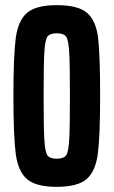

<svg xmlns="http://www.w3.org/2000/svg" viewBox="-20 -716 441 744"><path d="M32 -344Q32 -500 41 -568Q50 -636 84.5 -666Q119 -696 200 -696Q283 -696 317.5 -666Q352 -636 360 -570Q368 -504 368 -344Q368 -187 359 -119.5Q350 -52 315.5 -22Q281 8 200 8Q119 8 84.5 -22Q50 -52 41 -120Q32 -188 32 -344ZM251 -344Q251 -471 248 -517Q245 -563 235.5 -575Q226 -587 200 -587Q174 -587 164.5 -575Q155 -563 152 -516Q149 -469 149 -344Q149 -219 152 -172Q155 -125 164.5 -113Q174 -101 200 -101Q226 -101 235.5 -113Q245 -125 248 -171Q251 -217 251 -344Z"/></svg>

Font: Saira ExtraCondensed
Style: Bold
Weight: 700
Width: 2
Designer: Hector Gatti with collaboration of the Omnibus-Type team
Foundry: Omnibus-Type
Version: Version 0.072; ttfautohint (v1.8)